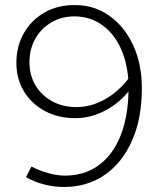

<svg xmlns="http://www.w3.org/2000/svg" viewBox="-20 -731 640 762"><path d="M276 -711Q354 -711 414 -668.5Q474 -626 508.5 -551.5Q543 -477 543 -380Q543 -262 504.5 -174Q466 -86 396.5 -37.5Q327 11 234 11Q194 11 155 1Q116 -9 83 -28L105 -70Q136 -54 171 -44Q206 -34 238 -34Q314 -34 370 -74Q426 -114 457 -189Q488 -264 490 -368Q449 -318 393 -290Q337 -262 279 -262Q211 -262 158 -290.5Q105 -319 75 -368.5Q45 -418 45 -482Q45 -548 75 -600Q105 -652 157 -681.5Q209 -711 276 -711ZM284 -306Q341 -306 395 -336Q449 -366 489 -418Q483 -492 455 -548Q427 -604 380.5 -635Q334 -666 275 -666Q224 -666 183.5 -642Q143 -618 120 -577Q97 -536 97 -484Q97 -432 121 -392Q145 -352 187 -329Q229 -306 284 -306Z"/></svg>

Font: Red Hat Mono
Style: Regular
Weight: 300
Monospace: yes
Designer: Pentagram, MCKL
Foundry: Pentagram, MCKL
Version: Version 1.023